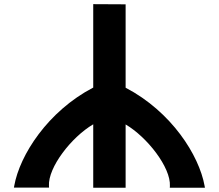

<svg xmlns="http://www.w3.org/2000/svg" viewBox="-20 -881 1027 901"><path d="M46.9 -9.4 45.3 -0.7H210.2L209.7 -8.6C205 -95.5 314.9 -237.4 417.5 -297.7V0H569.5V-297C670.7 -237.5 782 -95.2 777.3 -7.9L776.8 0H941.7L940.1 -8.7C914.4 -152.2 784.6 -357 569.5 -469.4V-860.7L417.5 -861.5V-470.1C203.8 -358.5 72.6 -153.1 46.9 -9.4Z"/></svg>

Font: Stormning
Style: Bold
Weight: 400
Designer: Robert Jablonski, Mew Too
Foundry: Cannot Into Space Fonts
Version: Version 0.90